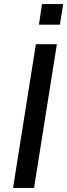

<svg xmlns="http://www.w3.org/2000/svg" viewBox="-20 -922 330 942"><path d="M44 0 156 -705H259L147 0ZM171 -801 186 -902H290L274 -801Z"/></svg>

Font: Nunito Sans 12pt SemiBold
Style: Italic
Weight: 600
Italic angle: -9°
Designer: Vernon Adams
Foundry: Vernon Adams
Version: Version 3.101;gftools[0.9.27]